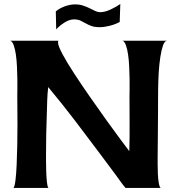

<svg xmlns="http://www.w3.org/2000/svg" viewBox="-20 -919 868 939"><path d="M752.9 -377Q752.9 -319.3 752 -262.2Q751 -205.1 751 -146.5Q751 -138.7 751 -116.7Q751 -94.7 752 -70.3Q752.9 -45.9 756.3 -25.4Q759.8 -4.9 765.6 0H593.8Q581.1 -14.6 569.8 -30.8Q558.6 -46.9 546.9 -62.5L472.7 -162.1Q410.2 -246.1 346.7 -329.1Q283.2 -412.1 215.8 -493.2Q211.9 -460.9 210.9 -428.2Q210 -395.5 209 -363.3Q207 -313.5 206.1 -263.7Q205.1 -213.9 205.1 -164.1Q205.1 -156.2 205.1 -131.3Q205.1 -106.4 206.1 -79.1Q207 -51.8 209.5 -28.3Q211.9 -4.9 216.8 0H45.9Q51.8 -5.9 55.7 -37.6Q59.6 -69.3 61.5 -114.3Q63.5 -159.2 64.5 -211.4Q65.4 -263.7 65.4 -311.5Q65.4 -359.4 64.9 -396.5Q64.5 -433.6 64.5 -448.2Q64.5 -457 64.9 -479.5Q65.4 -502 64.9 -531.2Q64.5 -560.5 63 -592.8Q61.5 -625 57.6 -652.3Q53.7 -679.7 46.9 -698.2Q40 -716.8 30.3 -719.7H266.6Q263.7 -718.8 263.7 -711.9Q263.7 -695.3 285.6 -654.3Q307.6 -613.3 342.3 -560.1Q377 -506.8 418.5 -447.3Q460 -387.7 498.5 -334Q537.1 -280.3 567.9 -238.8Q598.6 -197.3 612.3 -179.7Q614.3 -247.1 613.8 -314Q613.3 -380.9 613.3 -448.2Q613.3 -457 613.8 -479.5Q614.3 -502 613.8 -531.2Q613.3 -560.5 611.8 -592.8Q610.4 -625 606.4 -652.3Q602.5 -679.7 595.7 -698.2Q588.9 -716.8 579.1 -719.7H797.9Q785.2 -719.7 777.3 -697.3Q769.5 -674.8 764.2 -640.6Q758.8 -606.4 756.3 -564.9Q753.9 -523.4 753.4 -485.4Q752.9 -447.3 752.9 -417.5Q752.9 -387.7 752.9 -377ZM568.4 -899.4 565.4 -811.5Q543.9 -799.8 517.1 -793Q490.2 -786.1 467.8 -786.1Q442.4 -786.1 426.8 -792Q411.1 -797.9 398.4 -805.2Q385.7 -812.5 373 -818.4Q360.4 -824.2 341.8 -824.2Q319.3 -824.2 294.4 -808.1Q269.5 -792 254.9 -775.4L252.9 -863.3Q271.5 -878.9 297.4 -888.2Q323.2 -897.5 346.7 -897.5Q369.1 -897.5 386.7 -891.6Q404.3 -885.7 418.9 -878.4Q433.6 -871.1 445.8 -865.2Q458 -859.4 469.7 -859.4Q493.2 -859.4 521 -872.6Q548.8 -885.7 568.4 -899.4Z"/></svg>

Font: Cherry Cream Soda
Style: Regular
Weight: 400
Designer: Font Diner, Inc
Foundry: Font Diner, Inc
Version: Version 1.001